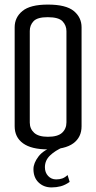

<svg xmlns="http://www.w3.org/2000/svg" viewBox="-20 -648 420 838"><path d="M189 4Q117 4 80.5 -22.5Q44 -49 44 -97V-529Q44 -572 78 -600Q112 -628 189 -628Q268 -628 302 -600Q336 -572 336 -529V-97Q336 -49 300 -22.5Q264 4 189 4ZM189 -51Q232 -51 251 -68.5Q270 -86 270 -114V-512Q270 -537 253 -555Q236 -573 188 -573Q143 -573 126.5 -555.5Q110 -538 110 -513V-113Q110 -86 129 -68.5Q148 -51 189 -51ZM205 170Q171 170 148.5 148.5Q126 127 126 90Q126 64 148 35Q170 6 219 -10L256 -6Q221 9 198.5 30.5Q176 52 176 82Q176 105 190 120Q204 135 225 135Q240 135 251.5 131Q263 127 275 116L284 146Q264 160 245 165Q226 170 205 170Z"/></svg>

Font: Smooch Sans Medium
Style: Regular
Weight: 500
Designer: Robert E. Leuschke
Foundry: Robert E. Leuschke
Version: Version 1.010; ttfautohint (v1.8.3)